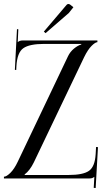

<svg xmlns="http://www.w3.org/2000/svg" viewBox="-20 -908 548 977"><path d="M211.9 -739.3 203.1 -747.1 318.4 -882.8Q322.3 -887.7 328.1 -887.7Q333 -887.7 337.9 -883.8L353.5 -871.1L330.1 -841.8ZM0 0V-8.8Q12.7 -8.8 32.7 -28.3Q52.7 -47.9 70.3 -85L326.2 -622.1Q336.9 -644.5 356.4 -660.6Q376 -676.8 393.6 -681.6V-684.6H205.1Q129.9 -684.6 98.6 -662.6Q67.4 -640.6 63.5 -571.3L62.5 -551.8L55.7 -552.7L66.4 -759.8L73.2 -758.8L70.3 -693.4Q79.1 -702.1 95.7 -702.1H475.6V-693.4Q464.8 -693.4 445.8 -674.3Q426.8 -655.3 408.2 -617.2L152.3 -82Q131.8 -40 105.5 -20.5V-17.6H329.1Q402.3 -17.6 432.6 -38.6Q462.9 -59.6 466.8 -124L468.8 -160.2L478.5 -159.2L466.8 48.8L457 47.9L460 -7.8H459Q451.2 0 435.5 0Z"/></svg>

Font: FoglihtenNo07
Style: Regular
Weight: 500
Designer: gluk (gluksza@wp.pl)
Foundry: gluk (gluksza@wp.pl)
Version: Version 0.871